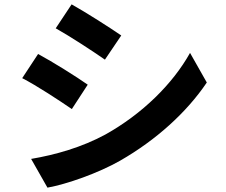

<svg xmlns="http://www.w3.org/2000/svg" viewBox="-20 -812 1040 882"><path d="M309 -792 236 -682C302 -645 406 -577 462 -538L537 -649C485 -685 375 -755 309 -792ZM123 -82 198 50C287 34 430 -16 532 -74C696 -168 837 -295 930 -433L853 -569C773 -426 634 -289 464 -194C355 -135 235 -101 123 -82ZM155 -564 82 -453C150 -418 253 -350 310 -311L383 -423C332 -459 222 -528 155 -564Z"/></svg>

Font: Source Han Sans Old Style Bold
Style: Regular
Weight: 700
Designer: Ryoko NISHIZUKA (kana & ideographs); Paul D. Hunt (Latin, Greek & Cyrillic); Wenlong ZHANG (bopomofo); Sandoll Communica
Foundry: Adobe Systems Incorporated
Version: Version 1.004;PS 1.004;hotconv 1.0.81;makeotf.lib2.5.63406